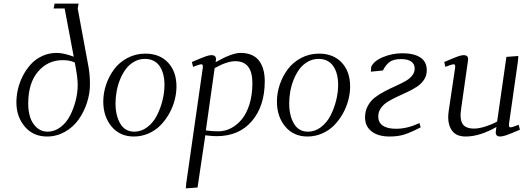

<svg xmlns="http://www.w3.org/2000/svg" viewBox="-20 -749 2911 1063"><path d="M70.8 -182.1Q70.8 -218.8 79.6 -256.3Q88.4 -293.9 106.9 -329.8Q125.5 -365.7 151.4 -393.8Q177.2 -421.9 214.1 -439Q251 -456.1 293.9 -456.1Q332.5 -456.1 388.2 -435.1L337.9 -702.1H276.9L282.2 -729H415L410.2 -702.1L471.2 -372.1Q478 -331.5 478 -282.2Q478 -231.4 461.7 -180.9Q445.3 -130.4 415.8 -88.1Q386.2 -45.9 340.1 -19.5Q293.9 6.8 240.2 6.8Q163.6 6.8 117.2 -48.1Q70.8 -103 70.8 -182.1ZM136.2 -174.8Q136.2 -134.8 146.7 -100.8Q157.2 -66.9 182.4 -43.5Q207.5 -20 243.2 -20Q282.2 -20 315.2 -45.2Q348.1 -70.3 368.2 -109.6Q388.2 -148.9 399.2 -193.1Q410.2 -237.3 410.2 -278.8Q410.2 -322.3 394 -402.8Q368.7 -416 326.2 -416Q245.1 -416 190.7 -352.8Q136.2 -289.6 136.2 -174.8Z M551.8 -187Q551.8 -233.9 567.4 -280.3Q583 -326.7 611.6 -365.2Q640.1 -403.8 685.5 -428Q731 -452.1 784.7 -452.1Q864.3 -452.1 910.6 -402.3Q957 -352.5 957 -270Q957 -233.4 947 -194.8Q937 -156.2 916.7 -120.1Q896.5 -84 868.9 -55.7Q841.3 -27.3 802.7 -10.3Q764.2 6.8 720.7 6.8Q644 6.8 597.9 -48.3Q551.8 -103.5 551.8 -187ZM619.6 -176.8Q619.6 -109.4 645.8 -64.7Q671.9 -20 723.6 -20Q762.7 -20 795.7 -45.2Q828.6 -70.3 848.6 -109.6Q868.7 -148.9 879.6 -193.1Q890.6 -237.3 890.6 -278.8Q890.6 -344.2 863.3 -383.5Q835.9 -422.9 781.7 -422.9Q750.5 -422.9 723.4 -407.7Q696.3 -392.6 677.5 -367.7Q658.7 -342.8 645.5 -310.8Q632.3 -278.8 626 -244.6Q619.6 -210.4 619.6 -176.8Z M1008.8 293.9 1010.7 269 1102.5 -372.1Q1105.5 -393.1 1095.7 -393.1Q1084.5 -393.1 1048.8 -378.9L1042.5 -405.8Q1097.2 -429.2 1117.7 -436.5Q1138.2 -443.8 1150.4 -443.8Q1175.8 -443.8 1175.8 -421.9Q1175.8 -416 1174.8 -411.1L1173.8 -404.8Q1264.2 -456.1 1311.5 -456.1Q1348.6 -456.1 1375.5 -443.6Q1402.3 -431.2 1417.2 -408.9Q1432.1 -386.7 1439 -359.6Q1445.8 -332.5 1445.8 -298.8Q1445.8 -162.6 1374.8 -78.9Q1303.7 4.9 1178.7 4.9Q1153.3 4.9 1116.7 0L1073.7 289.1ZM1119.6 -26.9Q1151.9 -22 1189.5 -22Q1225.6 -22 1259 -39.3Q1292.5 -56.6 1319.1 -88.9Q1345.7 -121.1 1361.6 -173.1Q1377.4 -225.1 1377.4 -289.1Q1377.4 -410.2 1282.7 -410.2Q1236.8 -410.2 1168.5 -372.1Z M1513.2 -187Q1513.2 -233.9 1528.8 -280.3Q1544.4 -326.7 1573 -365.2Q1601.6 -403.8 1647 -428Q1692.4 -452.1 1746.1 -452.1Q1825.7 -452.1 1872.1 -402.3Q1918.5 -352.5 1918.5 -270Q1918.5 -233.4 1908.4 -194.8Q1898.4 -156.2 1878.2 -120.1Q1857.9 -84 1830.3 -55.7Q1802.7 -27.3 1764.2 -10.3Q1725.6 6.8 1682.1 6.8Q1605.5 6.8 1559.3 -48.3Q1513.2 -103.5 1513.2 -187ZM1581.1 -176.8Q1581.1 -109.4 1607.2 -64.7Q1633.3 -20 1685.1 -20Q1724.1 -20 1757.1 -45.2Q1790 -70.3 1810.1 -109.6Q1830.1 -148.9 1841.1 -193.1Q1852.1 -237.3 1852.1 -278.8Q1852.1 -344.2 1824.7 -383.5Q1797.4 -422.9 1743.2 -422.9Q1711.9 -422.9 1684.8 -407.7Q1657.7 -392.6 1638.9 -367.7Q1620.1 -342.8 1606.9 -310.8Q1593.8 -278.8 1587.4 -244.6Q1581.1 -210.4 1581.1 -176.8Z M2001 -99.1Q2001 -133.8 2016.1 -162.1Q2031.2 -190.4 2055.4 -209Q2079.6 -227.5 2108.9 -242.9Q2138.2 -258.3 2167.7 -271.5Q2197.3 -284.7 2221.4 -297.9Q2245.6 -311 2260.7 -329.1Q2275.9 -347.2 2275.9 -369.1Q2275.9 -393.6 2257.6 -407.7Q2239.3 -421.9 2200.2 -421.9Q2157.7 -421.9 2136 -405Q2114.3 -388.2 2100.1 -358.9L2033.2 -352.1L2035.2 -378.9Q2049.8 -412.1 2101.1 -433.1Q2152.3 -454.1 2208 -454.1Q2270.5 -454.1 2306.6 -431.2Q2342.8 -408.2 2342.8 -359.9Q2342.8 -331.1 2327.9 -308.1Q2313 -285.2 2289.3 -269.5Q2265.6 -253.9 2237.1 -240.5Q2208.5 -227.1 2179.9 -213.9Q2151.4 -200.7 2127.7 -186.3Q2104 -171.9 2089.1 -150.9Q2074.2 -129.9 2074.2 -104Q2074.2 -70.8 2099.4 -53.5Q2124.5 -36.1 2172.9 -36.1Q2235.8 -36.1 2302.2 -67.9L2309.1 -43.9Q2252.9 -15.1 2218.3 -4.2Q2183.6 6.8 2137.2 6.8Q2073.7 6.8 2037.4 -21.5Q2001 -49.8 2001 -99.1Z M2439.5 -405.8Q2494.1 -429.2 2514.6 -436.5Q2535.2 -443.8 2547.4 -443.8Q2571.8 -443.8 2571.8 -420.9Q2571.8 -419.4 2571.3 -416.7Q2570.8 -414.1 2570.3 -409.4Q2569.8 -404.8 2569.3 -401.9L2533.7 -150.9Q2529.8 -120.6 2529.8 -111.8Q2529.8 -71.8 2547.9 -54.4Q2565.9 -37.1 2604.5 -37.1Q2632.8 -37.1 2671.1 -49.8Q2709.5 -62.5 2732.4 -76.2L2783.7 -434.1L2849.6 -439L2847.7 -411.1L2798.3 -64.9Q2795.4 -43.9 2805.7 -43.9Q2815.9 -43.9 2851.6 -58.1L2858.4 -30.8Q2806.2 -8.3 2784.2 -0.7Q2762.2 6.8 2749.5 6.8Q2724.6 6.8 2724.6 -16.1Q2724.6 -19.5 2726.6 -33.2L2728.5 -45.9Q2635.7 6.8 2558.6 6.8Q2507.8 6.8 2484.6 -23.2Q2461.4 -53.2 2461.4 -99.1Q2461.4 -114.7 2464.4 -136.2L2499.5 -372.1Q2502.4 -393.1 2492.7 -393.1Q2481.4 -393.1 2445.8 -378.9Z"/></svg>

Font: Dehuti Alt
Style: Italic
Weight: 400
Version: Version 1.2